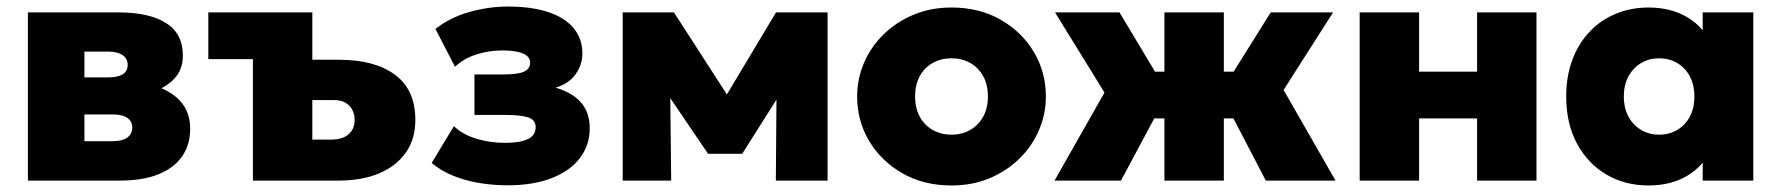

<svg xmlns="http://www.w3.org/2000/svg" viewBox="-20 -553 5455 588"><path d="M65.5 0V-515H343.5Q437 -515 488.5 -482.5Q540 -450 540 -383Q540 -345 520 -319.5Q500 -294 467.2 -279.5Q434.5 -265 394.5 -260L392 -301Q469.5 -295.5 516 -258.5Q562.5 -221.5 562.5 -159.5Q562.5 -110 537.8 -74.2Q513 -38.5 465.2 -19.2Q417.5 0 348 0ZM238.5 -120.5H324.5Q354 -120.5 369.5 -131.5Q385 -142.5 385 -162.5Q385 -181 370.2 -191.8Q355.5 -202.5 324.5 -202.5H223V-316H311.5Q340 -316 355.5 -325.2Q371 -334.5 371 -354.5Q371 -374 355 -384.5Q339 -395 311.5 -395H238.5Z M754.5 0V-515H936.5V-125.5H995Q1028.5 -125.5 1047.2 -141.5Q1066 -157.5 1066 -185.5Q1066 -213 1049.2 -229.8Q1032.5 -246.5 1003.5 -246.5H919V-370H1018.5Q1127.5 -370 1189.8 -324Q1252 -278 1252 -185.5Q1252 -127.5 1223.2 -86.2Q1194.5 -45 1142 -22.5Q1089.5 0 1017.5 0ZM618 -372V-515H936.5L754.5 -372Z M1534.5 14.5Q1490.5 14.5 1448.2 7.5Q1406 0.5 1368.5 -14.5Q1331 -29.5 1302 -54L1370 -166.5Q1398 -140.5 1439.5 -128Q1481 -115.5 1526.5 -115.5Q1571.5 -115.5 1596 -126.8Q1620.5 -138 1620.5 -163.5Q1620.5 -186 1597.5 -193.5Q1574.5 -201 1527 -201H1433V-325H1521.5Q1566 -325 1584.8 -333.5Q1603.5 -342 1603.5 -361.5Q1603.5 -374.5 1593.2 -382.5Q1583 -390.5 1563.8 -394.5Q1544.5 -398.5 1518 -398.5Q1477 -398.5 1438.8 -386.2Q1400.5 -374 1373.5 -348.5L1313.5 -464.5Q1360 -500.5 1419.2 -516.8Q1478.5 -533 1535 -533Q1608 -533 1659 -516Q1710 -499 1736.8 -466.8Q1763.5 -434.5 1763.5 -389Q1763.5 -355 1742.8 -325.8Q1722 -296.5 1681.5 -284.5Q1733 -269.5 1759.5 -239Q1786 -208.5 1786 -160Q1786 -108.5 1756 -69Q1726 -29.5 1669.5 -7.5Q1613 14.5 1534.5 14.5Z M1887 0V-515H2041H2044L2246 -202L2168.5 -201L2356.5 -515H2514.5V0H2356L2358.5 -319L2394 -305L2253 -82H2148.5L1997 -305L2032 -319L2035.5 0Z M2894 15Q2809 15 2743.8 -22.2Q2678.5 -59.5 2641.8 -121.2Q2605 -183 2605 -257.5Q2605 -311.5 2626 -360.5Q2647 -409.5 2685.8 -447.5Q2724.5 -485.5 2777.5 -507.8Q2830.5 -530 2894 -530Q2979 -530 3044.2 -492.8Q3109.5 -455.5 3146.2 -393.8Q3183 -332 3183 -257.5Q3183 -204 3162 -154.8Q3141 -105.5 3102.2 -67.5Q3063.5 -29.5 3010.8 -7.2Q2958 15 2894 15ZM2894 -140.5Q2925.5 -140.5 2950.8 -154.8Q2976 -169 2990.8 -195.2Q3005.5 -221.5 3005.5 -257.5Q3005.5 -293.5 2991 -319.8Q2976.5 -346 2951.2 -360.2Q2926 -374.5 2894 -374.5Q2862 -374.5 2836.5 -360.2Q2811 -346 2796.8 -319.8Q2782.5 -293.5 2782.5 -257.5Q2782.5 -221.5 2797 -195.2Q2811.5 -169 2837 -154.8Q2862.5 -140.5 2894 -140.5Z M3546 0V-190.5H3401V-333.5H3546V-515H3728V-333.5H3871.5V-190.5H3728V0ZM3209.5 0 3362.5 -269.5 3211 -515H3408.5L3556.5 -268L3413 0ZM3856.5 0 3717 -268 3871.5 -515H4062.5L3911 -277.5L4070 0Z M4144 0V-515H4326V-333.5H4503.5V-515H4685.5V0H4503.5V-190.5H4326V0Z M5028.5 15Q4956.5 15 4899.5 -18.5Q4842.5 -52 4809.5 -113.2Q4776.5 -174.5 4776.5 -257.5Q4776.5 -320 4795.5 -370.2Q4814.5 -420.5 4848.5 -456.2Q4882.5 -492 4928.8 -511Q4975 -530 5028.5 -530Q5098.5 -530 5149 -499.2Q5199.5 -468.5 5219.5 -416.5L5194.5 -377.5V-515H5349.5V0H5194.5V-137.5L5219.5 -98.5Q5199.5 -46.5 5149 -15.8Q5098.5 15 5028.5 15ZM5061 -140.5Q5091.5 -140.5 5116 -154.8Q5140.5 -169 5154.8 -195.2Q5169 -221.5 5169 -257.5Q5169 -293.5 5154.8 -319.8Q5140.5 -346 5116 -360.2Q5091.5 -374.5 5061 -374.5Q5031 -374.5 5006.5 -360.2Q4982 -346 4967.5 -319.8Q4953 -293.5 4953 -257.5Q4953 -221.5 4967.5 -195.2Q4982 -169 5006.5 -154.8Q5031 -140.5 5061 -140.5Z"/></svg>

Font: Geologica Cursive ExtraBold
Style: Regular
Weight: 800
Designer: Sindre Bremnes, Frode Helland
Foundry: Monokrom Skriftforlag AS
Version: Version 1.010;gftools[0.9.28]